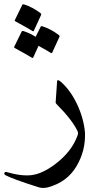

<svg xmlns="http://www.w3.org/2000/svg" viewBox="-75 -666 495 914"><path d="M196.8 -278.8Q197.8 -291 214.8 -276.4Q260.7 -236.3 292.2 -169.2Q323.7 -102.1 329.6 -34.7Q333 52.2 288.3 126.7Q243.7 201.2 153.8 225.6Q129.4 232.4 106 224.6Q-18.1 185.1 -49.8 167.5Q-54.2 165 -54.7 161.1Q-55.2 157.2 -52.2 154.3Q-49.3 151.4 -44.4 152.8Q27.8 173.8 76.4 167.5Q125 161.1 182.1 119.6Q267.1 57.6 295.4 -24.4Q297.9 -31.7 294.9 -40Q271 -92.8 193.4 -171.4Q189.5 -175.8 189.9 -178.7ZM31.2 -643.1Q33.2 -647 39.6 -645Q81.5 -631.3 117.7 -603.5Q122.6 -599.6 120.6 -594.7L85.9 -519Q84 -514.6 75.9 -520.5Q67.9 -526.4 -2 -564.5Q-6.3 -566.9 -4.4 -570.3ZM118.7 -539.1Q120.6 -543 126.5 -541Q168.5 -527.3 204.6 -499.5Q210 -495.6 208 -490.7L173.3 -415Q171.4 -410.6 163.1 -416.5Q156.2 -421.4 108.4 -447.8L83 -392.1Q81.1 -387.7 72.8 -393.6Q64.5 -399.4 -4.9 -437.5Q-9.3 -439.9 -7.3 -443.4L28.3 -516.1Q30.3 -520 36.6 -518.1Q67.4 -508.3 94.7 -490.7Z"/></svg>

Font: Amiri
Style: Slanted
Weight: 400
Italic angle: 9°
Designer: Khaled Hosny
Version: Version 000.107